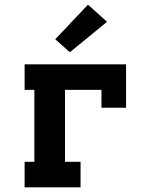

<svg xmlns="http://www.w3.org/2000/svg" viewBox="-20 -807 640 827"><path d="M86 0V-110H128V-420H86V-530H523V-343H417V-420H260V-110H327V0ZM281 -582 218 -638 359 -787 441 -713Z"/></svg>

Font: Iosevka Slab XBdEx
Style: Regular
Weight: 800
Width: 7
Monospace: yes
Designer: Belleve Invis
Foundry: Belleve Invis
Version: Version 11.1.0; ttfautohint (v1.8.3)